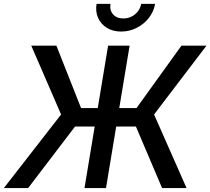

<svg xmlns="http://www.w3.org/2000/svg" viewBox="-46 -961 1075 981"><path d="M616.2 -727.5 495.6 0H385.7L506.3 -727.5ZM-26.4 0 266.1 -376 113.8 -727.5H242.2L368.2 -408.7H651.4L880.9 -727.5H1008.8L741.2 -376L907.2 0H782.2L648.4 -314.5H337.4L97.7 0ZM572.8 -799.8Q530.8 -799.8 500.2 -818.6Q469.7 -837.4 455.3 -869.6Q440.9 -901.9 447.3 -941.4H518.6Q513.2 -908.7 531.7 -887.7Q550.3 -866.7 584.5 -866.7Q607.4 -866.7 626.5 -876.5Q645.5 -886.2 658.4 -902.8Q671.4 -919.4 675.3 -941.4H746.6Q739.7 -901.9 714.6 -869.6Q689.5 -837.4 652.3 -818.6Q615.2 -799.8 572.8 -799.8Z"/></svg>

Font: Inter 24pt Medium
Style: Italic
Weight: 500
Italic angle: -9.3988°
Designer: Rasmus Andersson
Foundry: rsms
Version: Version 4.001;git-66647c0bb